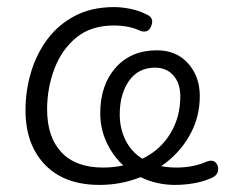

<svg xmlns="http://www.w3.org/2000/svg" viewBox="-20 -514 655 542"><path d="M261 8Q162 8 107 -49Q52 -106 52 -203Q52 -258 67.5 -310Q83 -362 114 -403.5Q145 -445 192 -469.5Q239 -494 302 -494Q324 -494 348 -489Q372 -484 390 -475Q417 -465 407 -441Q399 -419 376 -427Q345 -442 301 -442Q237 -442 195.5 -408Q154 -374 133.5 -319.5Q113 -265 113 -205Q113 -127 153.5 -84Q194 -41 271 -41Q301 -41 328 -47Q298 -75 280.5 -113Q263 -151 263 -194Q263 -274 306.5 -323Q350 -372 423 -372Q478 -372 511 -335Q544 -298 544 -243Q544 -182 514.5 -130.5Q485 -79 435 -45Q456 -41 478 -41Q499 -41 519.5 -44.5Q540 -48 559 -56Q579 -65 588.5 -55.5Q598 -46 595.5 -32Q593 -18 576 -11Q553 -1 526.5 3.5Q500 8 474 8Q422 8 377 -14Q322 8 261 8ZM318 -191Q318 -151 334.5 -118Q351 -85 382 -66Q432 -90 460.5 -136.5Q489 -183 489 -242Q489 -279 469.5 -301Q450 -323 418 -323Q370 -323 344 -285.5Q318 -248 318 -191Z"/></svg>

Font: Nunito Light
Style: Italic
Weight: 300
Italic angle: -9°
Designer: Vernon Adams
Foundry: Vernon Adams
Version: Version 3.601; ttfautohint (v1.8.2.53-6de2)